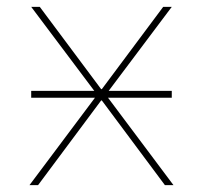

<svg xmlns="http://www.w3.org/2000/svg" viewBox="-20 -540 592 560"><path d="M71 -255V-275H255L71 -520H96L275 -280H277L456 -520H481L297 -275H481V-255H295L486 0H461L277 -247H275L91 0H66L257 -255Z"/></svg>

Font: Mplus 1p Thin
Style: Regular
Weight: 250
Version: Version 1.061